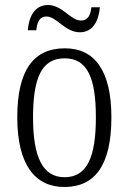

<svg xmlns="http://www.w3.org/2000/svg" viewBox="-20 -737 514 767"><path d="M299 -608C354 -608 375 -659 379 -708H345C342 -681 334 -655 303 -655C262 -655 229 -717 172 -717C115 -717 95 -665 91 -616H125C128 -644 135 -671 166 -671C206 -671 240 -608 299 -608ZM237 10C360 10 425 -78 425 -268C425 -454 359 -544 239 -544C112 -544 49 -454 49 -268C49 -79 120 10 237 10ZM238 -29C149 -29 112 -112 112 -268C112 -425 146 -504 238 -504C329 -504 363 -426 363 -268C363 -114 330 -29 238 -29Z"/></svg>

Font: Noto Serif Sinhala Condensed Light
Style: Regular
Weight: 300
Width: 3
Designer: Jelle Bosma - Monotype Design Team
Foundry: Monotype Imaging Inc.
Version: Version 2.007